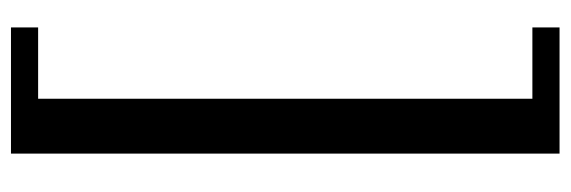

<svg xmlns="http://www.w3.org/2000/svg" viewBox="-365 -475 1040 350"><g transform="rotate(90 155.0 -300.0)"><path d="M260 200H30V150.5H160V-750.5H30V-800H260Z"/></g></svg>

Font: Big Shoulders Text Thin SemiBold
Style: Regular
Weight: 600
Version: Version 2.002